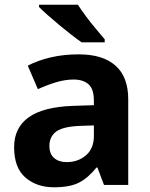

<svg xmlns="http://www.w3.org/2000/svg" viewBox="-20 -786 636 816"><path d="M315 -555Q417 -555 471 -507Q525 -459 525 -364V0H422L394 -74H390Q355 -30 316 -10Q277 10 209 10Q136 10 88 -31.5Q40 -73 40 -160Q40 -327 288 -336L379 -339V-358Q379 -408 356 -428Q333 -448 293 -448Q256 -448 217 -436Q178 -424 141 -407L98 -507Q140 -529 195 -542Q250 -555 315 -555ZM320 -251Q247 -248 218.5 -226.5Q190 -205 190 -166Q190 -131 210.5 -114Q231 -97 263 -97Q312 -97 345.5 -126Q379 -155 379 -208V-253ZM311 -766Q325 -744 345.5 -716.5Q366 -689 387.5 -663.5Q409 -638 425 -619V-606H327Q308 -619 283 -638.5Q258 -658 231.5 -680Q205 -702 182.5 -722Q160 -742 146 -756V-766Z"/></svg>

Font: Noto Sans Syriac
Style: Bold
Weight: 700
Designer: Patrick Giasson and the Monotype Design Team
Foundry: Monotype Imaging Inc.
Version: Version 3.000; ttfautohint (v1.8.4.7-5d5b)